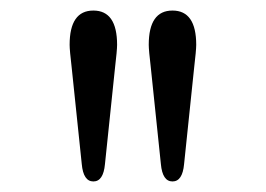

<svg xmlns="http://www.w3.org/2000/svg" viewBox="-20 -747 504 364"><path d="M285 -436 266 -618Q262 -652 262 -662Q262 -727 307 -727Q352 -727 352 -662Q352 -652 348 -618L329 -436Q326 -403 307 -403Q288 -403 285 -436ZM135 -436 116 -618Q112 -652 112 -662Q112 -727 157 -727Q202 -727 202 -662Q202 -652 198 -618L179 -436Q176 -403 157 -403Q138 -403 135 -436Z"/></svg>

Font: Justus
Style: Oldstyle
Weight: 500
Version: Version 001.000